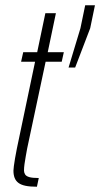

<svg xmlns="http://www.w3.org/2000/svg" viewBox="-20 -708 380 728"><path d="M120 0Q94 0 77 -3.5Q60 -7 50 -14.5Q40 -22 35.5 -33.5Q31 -45 31 -61Q31 -66 32.5 -78Q34 -90 37 -107.5Q40 -125 44 -145L113 -474H60L68 -510H121L152 -658H192L161 -510H222L214 -474H153L83 -145Q80 -129 77.5 -114.5Q75 -100 73 -86.5Q71 -73 71 -61Q71 -54 75 -47Q79 -40 91 -36.5Q103 -33 127 -33ZM240 -452 285 -601 303 -688H340L322 -601L265 -452Z"/></svg>

Font: Saira UltraCondensed ExtraLight
Style: Italic
Weight: 250
Width: 1
Italic angle: -12°
Designer: Hector Gatti with collaboration of the Omnibus-Type team
Foundry: Omnibus-Type
Version: Version 1.101